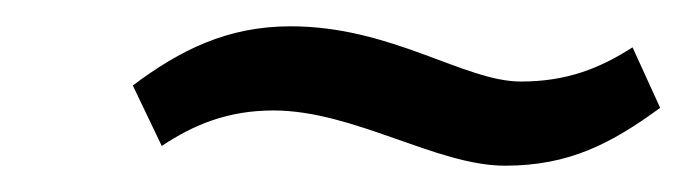

<svg xmlns="http://www.w3.org/2000/svg" viewBox="-20 -352 522 146"><path d="M103 -241C127 -257 153 -268 188 -268C249 -268 312 -226 364 -226C413 -226 445 -243 482 -270L461 -316C436 -300 411 -290 376 -290C333 -290 278 -332 201 -332C153 -332 117 -314 81 -287Z"/></svg>

Font: Charger Pro
Style: LitNarObl
Weight: 300
Designer: Jasper
Foundry: Cannot Into Space Fonts
Version: Version 1.09